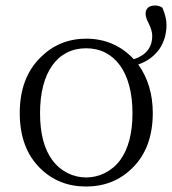

<svg xmlns="http://www.w3.org/2000/svg" viewBox="-20 -666 628 700"><path d="M294 14C360 14 416 -8 461 -52C512 -101 537 -169 537 -254C537 -323 519 -382 484 -431C517 -442 542 -461 561 -487C578 -512 587 -542 587 -575C587 -594 582 -615 572 -638C565 -643 555 -646 544 -646C518 -646 498 -626 521 -583C530 -565 535 -549 535 -536C535 -493 513 -465 468 -450C421 -500 363 -525 294 -525C229 -525 173 -502 128 -457C77 -407 52 -339 52 -254C52 -168 77 -101 127 -52C172 -8 227 14 294 14ZM418 -82C355 2 233 2 171 -82C141 -122 126 -179 126 -254C126 -402 189 -490 294 -490C398 -490 463 -402 463 -254C463 -180 448 -123 418 -82Z"/></svg>

Font: AllPunType Light
Style: Regular
Weight: 300
Version: 1.0